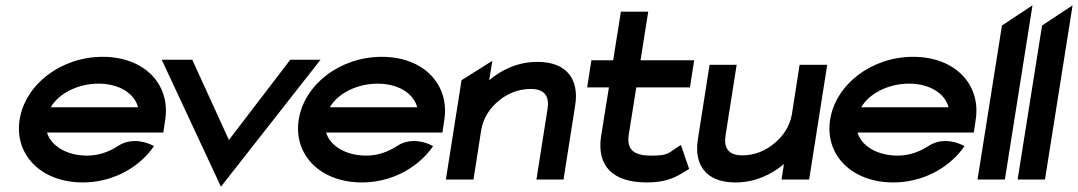

<svg xmlns="http://www.w3.org/2000/svg" viewBox="-20 -676 4059 723"><path d="M54 -226C33 -95 133 11 292 11C397 11 492 -38 549 -111L560 -126L545 -133C544 -133 481 -164 424 -126C390 -104 351 -90 308 -90C232 -90 172 -126 157 -177H595L602 -224C623 -356 526 -462 367 -462C208 -462 75 -357 54 -226ZM171 -272C201 -324 273 -361 351 -361C428 -361 486 -325 500 -272Z M589 -451 812 27 1187 -451H1073L842 -149L704 -451Z M1105 -226C1084 -95 1184 11 1343 11C1448 11 1543 -38 1600 -111L1611 -126L1596 -133C1595 -133 1532 -164 1475 -126C1441 -104 1402 -90 1359 -90C1283 -90 1223 -126 1208 -177H1646L1653 -224C1674 -356 1577 -462 1418 -462C1259 -462 1126 -357 1105 -226ZM1222 -272C1252 -324 1324 -361 1402 -361C1479 -361 1537 -325 1551 -272Z M1659 0H1763L1792 -186C1800 -234 1827 -272 1860 -298C1889 -322 1930 -341 1979 -341C2031 -341 2049 -313 2042 -267L2000 0H2102L2146 -280C2161 -374 2117 -443 2004 -443C1929 -443 1869 -413 1822 -374L1834 -447L1718 -374Z M2191 -347H2273L2243 -160C2228 -52 2286 11 2416 11C2492 11 2527 -10 2564 -33L2575 -40L2544 -130L2528 -120C2495 -98 2494 -90 2432 -90C2363 -90 2339 -115 2348 -171L2376 -347H2578L2594 -449H2392L2421 -632H2318L2289 -449H2207Z M2608 -152C2593 -58 2636 11 2749 11C2824 11 2885 -19 2932 -58L2923 0H3027L3095 -432H2991L2962 -246C2954 -198 2926 -160 2893 -134C2864 -110 2824 -91 2775 -91C2723 -91 2705 -119 2712 -165L2754 -432H2652Z M3106 -226C3085 -95 3185 11 3344 11C3449 11 3544 -38 3601 -111L3612 -126L3597 -133C3596 -133 3533 -164 3476 -126C3442 -104 3403 -90 3360 -90C3284 -90 3224 -126 3209 -177H3647L3654 -224C3675 -356 3578 -462 3419 -462C3260 -462 3127 -357 3106 -226ZM3223 -272C3253 -324 3325 -361 3403 -361C3480 -361 3538 -325 3552 -272Z M3661 0H3764L3868 -656L3753 -580Z M3812 0H3915L4019 -656L3904 -580Z"/></svg>

Font: Charger Sport
Style: BlkExtObl
Weight: 900
Designer: Jasper
Foundry: Cannot Into Space Fonts
Version: Version 1.1